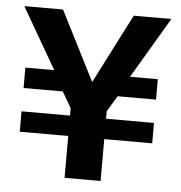

<svg xmlns="http://www.w3.org/2000/svg" viewBox="-48 -676 680 722"><g transform="rotate(5 292.0 -315.0)"><path d="M539 -235V-158H358V0H222V-158H39V-235H222V-263L187 -323H39V-400H148L15 -630H161L294 -368L428 -630H570L434 -400H539V-323H394L358 -263V-235Z"/></g></svg>

Font: Mukta
Style: Bold
Weight: 700
Designer: Girish Dalvi and Yashodeep Gholap
Foundry: Ek Type
Version: Version 2.538;PS 1.002;hotconv 16.6.51;makeotf.lib2.5.65220;